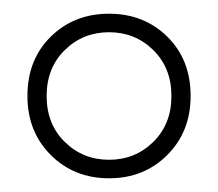

<svg xmlns="http://www.w3.org/2000/svg" viewBox="-20 -720 318 280"><path d="M20 -580Q20 -528 54 -494Q88 -460 139 -460Q190 -460 224 -494Q258 -528 258 -580Q258 -633 224 -666.5Q190 -700 139 -700Q88 -700 54 -666.5Q20 -633 20 -580ZM48 -580Q48 -621 74.5 -647Q101 -673 139 -673Q177 -673 203.5 -647Q230 -621 230 -580Q230 -539 203.5 -513Q177 -487 139 -487Q101 -487 74.5 -513Q48 -539 48 -580Z"/></svg>

Font: Jost Light
Style: Regular
Weight: 300
Version: Version 3.710